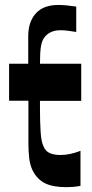

<svg xmlns="http://www.w3.org/2000/svg" viewBox="-20 -753 374 782"><path d="M307.8 4Q292.2 7 277.3 8.2Q262.5 9.3 249.2 9.3Q196.8 9.3 164.6 -6Q132.4 -21.4 113.7 -57.1Q102.4 -79.4 99 -108.5Q95.7 -137.5 95.7 -171.5V-342.6H17V-493.4H95Q95 -521.1 95 -549.1Q95 -577.1 95 -604.8Q95 -664.7 126.2 -698.7Q157.3 -732.8 217.1 -732.8Q234.4 -732.8 252.6 -730.9Q270.8 -729.1 290.5 -726.1V-622.8Q270.1 -625.8 258.9 -627.5Q247.8 -629.1 240.8 -629.5Q233.8 -629.8 224.1 -629.8Q202.8 -629.8 185.5 -621.2Q168.2 -612.5 159.2 -597.9Q151.2 -587.6 147 -565.3Q142.8 -543 142.8 -493.4H310.8V-342.2H142.8Q142.8 -334.6 142.8 -326.4Q142.8 -318.3 142.8 -310.6Q142.8 -255.6 145.5 -215.1Q148.1 -174.6 157.5 -156.3Q165.5 -136.7 183.1 -129.2Q200.8 -121.7 226.1 -121.7Q264.8 -121.7 307.8 -138.8Z"/></svg>

Font: Ojuju ExtraLight
Style: Regular
Weight: 200
Designer: Chisaokwu Joboson, Mirko Velimirovic
Foundry: Udi Foundry
Version: Version 1.000